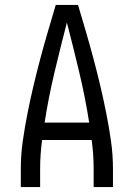

<svg xmlns="http://www.w3.org/2000/svg" viewBox="-20 -755 540 775"><path d="M64 0V-74Q64 -130 72 -186Q80 -242 91 -297.5Q102 -353 115 -408Q128 -463 142.5 -517.5Q157 -572 173 -626.5Q189 -681 205 -735H295Q311 -681 327 -626.5Q343 -572 357.5 -517.5Q372 -463 385 -408Q398 -353 409 -297.5Q420 -242 428 -186Q436 -130 436 -74V0H358V-74Q358 -103 356 -132Q354 -161 350 -190H150Q146 -161 144 -132Q142 -103 142 -74V0ZM340 -260Q324 -362 300 -463Q276 -564 250 -664Q224 -564 200 -463Q176 -362 160 -260Z"/></svg>

Font: Zed Sans
Style: Regular
Weight: 400
Designer: Belleve Invis
Foundry: Belleve Invis
Version: Version 1.0.0; ttfautohint (v1.8.4)